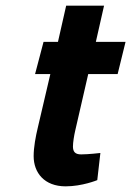

<svg xmlns="http://www.w3.org/2000/svg" viewBox="-20 -648 464 679"><path d="M424 -500H319L348 -628H214L185 -500H134L104 -386H158L114 -198C106 -165 99 -127 99 -96C99 -37 137 11 212 11C271 11 324 -11 324 -11L335 -107C335 -107 293 -102 267 -102C246 -102 238 -111 238 -130C238 -144 242 -169 246 -186L292 -386H396Z"/></svg>

Font: RazerF5
Style: Bold Italic
Weight: 700
Foundry: Razer Inc.
Version: Version 2